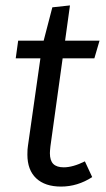

<svg xmlns="http://www.w3.org/2000/svg" viewBox="-20 -676 391 708"><path d="M166 -137Q164 -119 164 -111Q164 -84 176.5 -71.5Q189 -59 215 -59Q249 -59 293 -81L320 -23Q266 12 205 12Q146 12 113.5 -18.5Q81 -49 81 -106Q81 -127 83 -138L129 -461H38L47 -526H141L173 -649L238 -656L220 -526H347L328 -461H211Z"/></svg>

Font: Fira Sans TEST Book
Style: Italic
Weight: 350
Italic angle: -8°
Designer: Carrois Corporate & Edenspiekermann AG
Foundry: Carrois Corporate GbR & Edenspiekermann AG
Version: Version 4.201